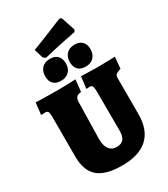

<svg xmlns="http://www.w3.org/2000/svg" viewBox="-253 -1173 1135 1297"><g transform="rotate(-30 314.0 -524.0)"><path d="M59 -199V-505Q59 -538 53.5 -548.5Q48 -559 31 -559Q22 -559 13.5 -558Q5 -557 2 -557L0 -561L10 -650Q27 -649 76.5 -648Q126 -647 187 -647Q224 -647 265 -648.5Q306 -650 321 -651L311 -558Q285 -556 274.5 -544.5Q264 -533 263 -509L257 -220Q257 -171 277 -143Q297 -115 334 -115Q372 -115 389 -136Q406 -157 406 -203L405 -505Q405 -536 399.5 -547.5Q394 -559 379 -559Q371 -559 364.5 -558Q358 -557 356 -557L353 -561L364 -650Q378 -650 414 -648.5Q450 -647 484 -647Q532 -647 573 -648Q614 -649 628 -650L620 -560Q589 -550 580.5 -542Q572 -534 572 -516V-234Q572 -112 504.5 -50Q437 12 305 12Q177 12 118 -38.5Q59 -89 59 -199ZM203 -889 182 -960Q259 -989 334 -1020Q409 -1051 431 -1060L447 -1055L483 -947L476 -931Q454 -927 377 -911Q300 -895 222 -876ZM154 -770Q154 -810 177 -833.5Q200 -857 240 -857Q278 -857 298.5 -836Q319 -815 319 -777Q319 -737 296 -713.5Q273 -690 233 -690Q195 -690 174.5 -710.5Q154 -731 154 -770ZM346 -770Q346 -810 369 -833.5Q392 -857 432 -857Q470 -857 490.5 -836Q511 -815 511 -777Q511 -737 488 -713.5Q465 -690 426 -690Q387 -690 366.5 -710.5Q346 -731 346 -770Z"/></g></svg>

Font: Alegreya SC Black
Style: Regular
Weight: 900
Designer: Juan Pablo del Peral
Foundry: Huerta Tipografica
Version: Version 2.007; ttfautohint (v1.6)